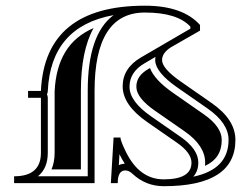

<svg xmlns="http://www.w3.org/2000/svg" viewBox="-20 -640 872 671"><path d="M395.3 -62.7Q403.6 -67.1 416 -68.1Q406.5 -82.5 397.5 -101.1ZM655.5 -22.5Q778.8 -48.3 778.8 -151.1Q778.8 -209.5 705.8 -260.5L598.1 -335.4Q524.7 -386.7 522.5 -427.7Q522.2 -434.3 523.4 -441.2L485.4 -418.9Q432.6 -388.2 432.6 -336.9Q432.6 -285.6 508.3 -233.2L611.3 -161.6Q673.1 -118.7 673.1 -71.5Q673.1 -42.5 655.5 -22.5ZM112.5 -23.9H286.6V-322.3Q286.6 -520.3 377 -587.2Q157.2 -547.4 147 -321.3Q146.7 -315.4 144 -310.3Q147 -304.9 147 -298.3V-106Q147 -51.5 112.5 -23.9ZM486.3 -620.1Q618.7 -620.1 679 -552.7V-533L577.6 -474.9Q546.4 -455.3 546.4 -429.9Q546.4 -400.6 611.8 -355L719.5 -280Q802.7 -222.2 802.7 -151.1Q802.7 10.7 552.2 10.7Q489.3 10.7 442.9 -32.7Q430.4 -44.4 418.2 -44.4Q391.4 -44.4 391.4 0H367.4L377 -159.4H400.9Q400.9 -148.4 419.9 -109.6Q467 -13.2 552.2 -13.2Q649.2 -13.2 649.2 -71.5Q649.2 -106.2 597.7 -141.8L494.6 -213.4Q408.7 -272.9 408.7 -338.4Q408.7 -402.1 473.4 -439.7L645.3 -539.8V-547.1Q599.4 -596.2 486.3 -596.2Q310.5 -596.2 310.5 -322.3V0H29.3V-23.9Q123 -23.9 123 -106V-298.3H78.1V-322.3H123Q136.7 -620.1 486.3 -620.1ZM696.5 -60.3Q697 -65.9 697 -71.5Q697 -131.1 625 -181.2L522 -252.7Q456.5 -298.1 456.5 -336.9Q456.5 -355.7 466.4 -370.8Q476.3 -386 497.6 -398.4L504.2 -402.1Q520 -360.6 584.5 -315.7L692.1 -240.7Q754.9 -197 754.9 -151.1Q754.9 -118.9 740.5 -96.4Q726.1 -74 696.5 -60.3ZM159.9 -47.9Q170.9 -73.2 170.9 -106V-298.3V-320.1Q174.6 -402.8 208.1 -458.3Q241.7 -513.7 307.1 -542Q262.7 -462.4 262.7 -322.3V-47.9Z"/></svg>

Font: itsadzokeS01
Style: Regular
Weight: 600
Width: 6
Version: Version 0.46